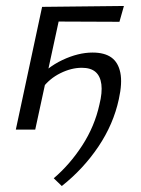

<svg xmlns="http://www.w3.org/2000/svg" viewBox="-20 -434 473 643"><path d="M187 189 160 163Q214 117 255.5 53Q297 -11 313 -84Q323 -124 319.5 -151.5Q316 -179 300 -193Q284 -207 254 -207Q219 -207 182.5 -189Q146 -171 122 -139L97 -161Q136 -208 189 -233Q242 -258 290 -258Q330 -258 353 -241.5Q376 -225 383 -190.5Q390 -156 378 -102Q360 -18 309.5 57Q259 132 187 189ZM33 0 121 -411H187L98 0ZM144 -362 121 -411 395 -414 380 -361Z"/></svg>

Font: Ysabeau
Style: Italic
Weight: 400
Italic angle: -12°
Designer: Christian Thalmann (Catharsis Fonts)
Version: Version 2.000;gftools[0.9.27.dev2+g8671c4b]